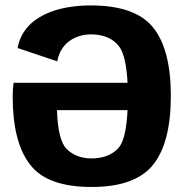

<svg xmlns="http://www.w3.org/2000/svg" viewBox="-20 -702 700 726"><path d="M326.5 5Q491 5 558.5 -78.5Q626 -162 626 -339.5Q626 -515 559 -598Q491.5 -681.5 323.5 -681.5V-572Q394.5 -572 429.5 -527.5Q463.5 -484 463.5 -337.5Q463.5 -181.5 427.5 -142Q391.5 -103 326 -103Q268.5 -103 231.5 -139Q199 -173 195.5 -285.5H478.5V-389H31.5Q28 -367 28 -337Q28 -164 93.5 -80Q157.5 5 326.5 5ZM196.5 -470Q201 -495 212.5 -514Q224 -533 241 -545.8Q258 -558.5 279.2 -565.2Q300.5 -572 323.5 -572L334 -636.5L323.5 -681.5Q282 -681.5 243.2 -675.5Q204.5 -669.5 171.5 -657Q138.5 -644.5 112.5 -625.5Q86.5 -606.5 69.5 -580Q52.5 -553.5 46.5 -520.5Z"/></svg>

Font: Anybody Thin
Style: Bold
Weight: 700
Version: Version 1.113;gftools[0.9.25]